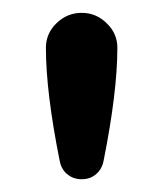

<svg xmlns="http://www.w3.org/2000/svg" viewBox="-20 -756 257 302"><path d="M52.2 -680.7Q52.2 -703.6 69.1 -719.7Q85.9 -735.8 108.4 -735.8Q131.8 -735.8 148.4 -718.8Q164.6 -703.1 164.6 -680.7Q164.6 -611.8 143.1 -503.9Q140.6 -490.2 131.3 -482.2Q122.1 -474.1 108.4 -474.1Q94.7 -474.1 85.4 -482.4L83.5 -483.9Q75.7 -491.7 73.7 -503.9Q52.2 -611.8 52.2 -680.7Z"/></svg>

Font: YuPearl-Medium
Style: Medium
Weight: 500
Designer: Max Yao
Foundry: Max-Everyday
Version: Version 1.011; ttfautohint (v1.8.3)